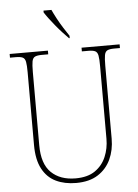

<svg xmlns="http://www.w3.org/2000/svg" viewBox="-61 -978 744 1035"><g transform="rotate(-5 310.5 -460.5)"><path d="M309 10Q247 10 200 -12.5Q153 -35 126.5 -84.5Q100 -134 100 -214V-607Q100 -645 96.5 -663.5Q93 -682 81 -688Q69 -694 44 -694H12V-714H219V-694H184Q159 -694 147 -688Q135 -682 131.5 -663.5Q128 -645 128 -606V-210Q128 -109 176.5 -62Q225 -15 308 -15Q374 -15 414 -43Q454 -71 473 -116Q492 -161 492 -213V-606Q492 -645 488.5 -663.5Q485 -682 473 -688Q461 -694 436 -694H401V-714H607V-694H576Q551 -694 539 -688Q527 -682 523.5 -663.5Q520 -645 520 -606V-211Q520 -150 497 -100Q474 -50 427.5 -20Q381 10 309 10ZM338 -771Q324 -785 306 -804.5Q288 -824 270 -846Q252 -868 237 -888Q222 -908 214 -921V-931H257Q267 -909 281.5 -882Q296 -855 312.5 -829Q329 -803 342 -784V-771Z"/></g></svg>

Font: Noto Serif Khmer SemiCondensed Thin
Style: Regular
Weight: 250
Width: 4
Designer: Danh Hong and the Monotype Design Team
Foundry: Monotype Imaging Inc.
Version: Version 2.004